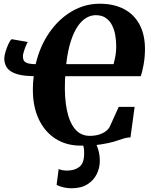

<svg xmlns="http://www.w3.org/2000/svg" viewBox="-20 -771 811 1031"><path d="M413.5 11Q336 11 278.2 -26Q220.5 -63 188.5 -130.2Q156.5 -197.5 156.5 -289Q156.5 -307.5 157.5 -325.8Q158.5 -344 161 -362Q121 -362.5 91.5 -368.2Q62 -374 42.2 -385.5Q22.5 -397 12.8 -415.2Q3 -433.5 3 -458Q3 -471.5 9.8 -493.8Q16.5 -516 25.8 -535.8Q35 -555.5 43 -560.5L129.5 -545.5Q125 -540 118.8 -524.5Q112.5 -509 107.8 -493.2Q103 -477.5 103 -470Q103 -458.5 106.5 -448.8Q110 -439 124.5 -433Q139 -427 171.5 -426.5Q194.5 -523.5 245.2 -596.5Q296 -669.5 365.8 -710.2Q435.5 -751 515.5 -751Q591 -751 645.5 -722.5Q700 -694 729.2 -639.5Q758.5 -585 758.5 -507.5Q758.5 -465.5 751.2 -424.5Q744 -383.5 735.5 -362H330.5Q330.5 -358 330 -354Q329.5 -350 329.2 -346Q329 -342 329 -337Q325.5 -250 338.5 -183.2Q351.5 -116.5 382 -79Q412.5 -41.5 462 -41.5Q489 -41.5 511.2 -48.2Q533.5 -55 549 -67Q564.5 -79 571 -94.5L617.5 -197H703L680.5 -33Q661 -33 641.2 -26.2Q621.5 -19.5 593.8 -11Q566 -2.5 523 4.2Q480 11 413.5 11ZM590 -426.5Q594.5 -444.5 597.8 -460Q601 -475.5 602.5 -491Q604 -506.5 604 -524.5Q604 -551.5 599.2 -580.5Q594.5 -609.5 582.5 -634Q570.5 -658.5 549 -674Q527.5 -689.5 494 -689.5Q469 -689.5 444.5 -675.8Q420 -662 398.5 -631.5Q377 -601 360.5 -550.5Q344 -500 335.5 -426.5ZM363.5 240Q344 240 321 235Q298 230 284 221L295 136.5Q301.5 140 314 142.5Q326.5 145 339.5 145Q379.5 145 404.8 126.2Q430 107.5 431.5 61.5Q433 32 428 15Q423 -2 420 -14L456 -16L486.5 -14Q497.5 0.5 506.8 30.2Q516 60 516 93.5Q516 130 499.5 163.8Q483 197.5 449.2 218.8Q415.5 240 363.5 240Z"/></svg>

Font: Merriweather 28pt Black
Style: Italic
Weight: 900
Italic angle: -7.8°
Version: Version 2.101